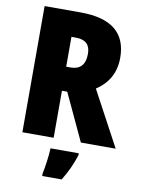

<svg xmlns="http://www.w3.org/2000/svg" viewBox="-100 -781 792 1070"><g transform="rotate(10 296.0 -246.5)"><path d="M268 -714H64V0H241V-266H271L395 0H592L425 -311C493 -355 529 -419 529 -503C529 -643 443 -714 268 -714ZM266 -571C322 -571 348 -544 348 -494C348 -430 318 -402 265 -402H241V-571ZM394 72V61H234C233 100 223 171 215 207V221H325C355 173 377 125 394 72Z"/></g></svg>

Font: Noto Sans Thai Looped Condensed Black
Style: Regular
Weight: 900
Width: 3
Designer: Sasikarn Vongin, Ben Mitchell
Foundry: The Fontpad Ltd
Version: Version 1.001